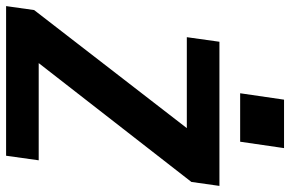

<svg xmlns="http://www.w3.org/2000/svg" viewBox="-199 -771 952 630"><g transform="rotate(90 277.0 -456.0)"><path d="M-5 -92 445 -674 504 -593H84L99 -700H572L559 -608L106 -26L46 -107H488L473 0H-18ZM448 -912 427 -768H268L289 -912Z"/></g></svg>

Font: Pathway Extreme SemiCondensed
Style: Bold Italic
Weight: 700
Width: 4
Italic angle: -8°
Version: Version 1.001;gftools[0.9.26]